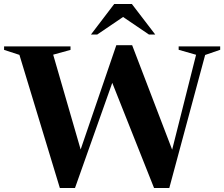

<svg xmlns="http://www.w3.org/2000/svg" viewBox="-36 -938 1125 964"><path d="M545 -571 340.5 6H264.5L61.5 -662.5L-15.5 -687.5V-705H318V-687.5L231 -663.5L381.5 -144L346 -120.5L548 -711H627.5L846.5 -139L815 -133.5L948.5 -663L861 -688V-705H1069.5V-688L994 -662L814 6H737.5L513 -559ZM561 -867H603L452 -764.5H420.5L537.5 -918H626L743.5 -764.5H712Z"/></svg>

Font: Newsreader 60pt SemiBold
Style: Regular
Weight: 600
Designer: Hugues Gentile
Foundry: Production Type
Version: Version 1.003